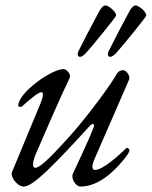

<svg xmlns="http://www.w3.org/2000/svg" viewBox="-20 -672 558 706"><path d="M274 -463C282 -463 290 -471 297 -478C323 -507 407 -610 407 -615C407 -630 378 -652 368 -652C358 -652 350 -640 343 -627C326 -596 281 -510 268 -483C266 -479 266 -475 266 -471C266 -467 269 -463 274 -463ZM385 -463C393 -463 401 -471 408 -478C434 -507 518 -610 518 -615C518 -630 489 -652 479 -652C469 -652 461 -640 454 -627C437 -596 392 -510 379 -483C377 -479 377 -475 377 -471C377 -467 380 -463 385 -463ZM67 14C101 14 173 -59 312 -211C315 -214 318 -216 321 -216C325 -216 328 -212 324 -203C314 -175 276 -93 248 -33C240 -15 259 14 276 14C339 14 396 -37 434 -84C450 -103 456 -114 456 -119C456 -124 451 -128 447 -128C446 -128 445 -128 444 -127C414 -97 356 -47 330 -47C318 -47 316 -60 327 -86L455 -380C460 -391 445 -414 433 -414C425 -414 415 -411 408 -398C391 -367 314 -259 239 -174C183 -112 130 -55 110 -55C96 -55 101 -82 113 -109C153 -199 192 -294 236 -385C243 -399 224 -418 214 -418C169 -418 47 -331 47 -283C47 -280 51 -279 55 -279C57 -279 59 -279 60 -280C89 -306 121 -333 132 -333C142 -333 138 -314 129 -292L24 -39C17 -22 44 14 67 14Z"/></svg>

Font: EB Garamond
Style: Italic
Weight: 400
Italic angle: -17.2°
Designer: Georg Duffner and Octavio Pardo
Foundry: Georg Duffner
Version: Version 1.000;PS 001.000;hotconv 1.0.88;makeotf.lib2.5.64775